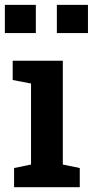

<svg xmlns="http://www.w3.org/2000/svg" viewBox="-31 -782 387 802"><path d="M27.8 0V-80.1L98.6 -94.7V-433.1L22 -447.8V-528.3H231.4V-94.7L302.2 -80.1V0ZM206.5 -644V-761.7H336.4V-644ZM-10.7 -644V-761.7H118.7V-644Z"/></svg>

Font: Roboto Slab SemiBold
Style: Regular
Weight: 600
Designer: Google
Version: Version 2.001; ttfautohint (v1.8.3)